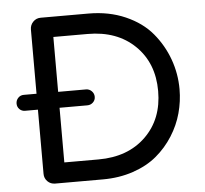

<svg xmlns="http://www.w3.org/2000/svg" viewBox="-51 -751 858 805"><g transform="rotate(-5 378.5 -349.0)"><path d="M350 -698Q436 -698 505.5 -667.5Q575 -637 617 -586.5Q659 -536 681 -475Q703 -414 703 -349Q703 -298 689.5 -248.5Q676 -199 647.5 -154Q619 -109 578 -74.5Q537 -40 478 -20Q419 0 350 0H149Q130 0 117 -13Q104 -26 104 -45V-315H50Q36 -315 26.5 -324.5Q17 -334 17 -348Q17 -362 26.5 -372Q36 -382 50 -382H104V-652Q104 -671 117 -684.5Q130 -698 149 -698ZM339 -85Q463 -85 538 -158Q613 -231 613 -349Q613 -467 538 -540Q463 -613 339 -613H195V-382H312Q326 -382 336 -372Q346 -362 346 -348Q346 -334 336 -324.5Q326 -315 312 -315H195V-85Z"/></g></svg>

Font: Varela Round
Style: Regular
Weight: 400
Designer: Joe Prince
Foundry: Joe Prince
Version: Version 1.000